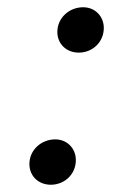

<svg xmlns="http://www.w3.org/2000/svg" viewBox="-20 -499 340 529"><path d="M120 10C158 10 189 -19 189 -58C189 -89 166 -115 132 -115C94 -115 61 -86 61 -47C61 -14 86 10 120 10ZM197 -354C235 -354 266 -383 266 -422C266 -453 243 -479 209 -479C171 -479 138 -450 138 -411C138 -378 163 -354 197 -354Z"/></svg>

Font: Source Serif Variable
Style: Italic
Weight: 389
Italic angle: -12°
Designer: Frank Grießhammer
Foundry: Adobe Systems Incorporated
Version: Version 3.001;hotconv 1.0.111;makeotfexe 2.5.65597